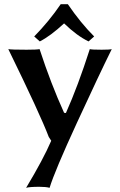

<svg xmlns="http://www.w3.org/2000/svg" viewBox="-20 -669 579 926"><path d="M434.1 -493.2 407.2 -469.2Q351.1 -496.1 289.1 -556.2Q223.1 -495.1 171.9 -469.2L145 -493.2Q216.8 -566.4 272.9 -648.9H307.1Q369.1 -558.1 434.1 -493.2ZM20 -432.1Q34.2 -429.2 107.9 -429.2Q157.7 -429.2 170.9 -432.1Q225.1 -266.1 289.1 -125L297.9 -124Q356 -253.9 413.1 -432.1Q422.9 -429.2 470.2 -429.2Q509.3 -429.2 519 -432.1Q459 -311 351.1 -76.9Q243.2 157.2 219.2 236.8Q202.1 231.9 169.9 231.9Q123 231.9 106 236.8Q189 98.6 227.1 9.8L215.3 -8.3Q173.8 -117.7 20 -432.1Z"/></svg>

Font: Linux Biolinum O
Style: Bold
Weight: 700
Designer: Philipp H. Poll
Foundry: Philipp H. Poll
Version: Version 1.3.2